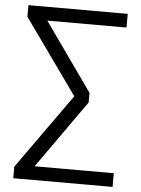

<svg xmlns="http://www.w3.org/2000/svg" viewBox="-58 -737 705 959"><g transform="rotate(5 294.0 -257.0)"><path d="M45.1 176.5H543.1V107.8H131.4V128.4L387.3 -233.3V-281.4L131.4 -643.1V-622.5H543.1V-691.2H45.1V-633.3L323.5 -243.1V-272.5L45.1 118.6Z"/></g></svg>

Font: LL Pando Sans
Style: Regular
Weight: 400
Designer: Joshua Smith
Foundry: Joshua Smith
Version: Version 1.000;Glyphs 3.2.1 (3258)